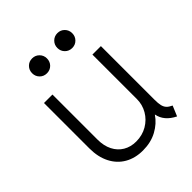

<svg xmlns="http://www.w3.org/2000/svg" viewBox="-202 -839 969 969"><g transform="rotate(-45 282.5 -354.5)"><path d="M71.8 -190.9V-515.1H132.3V-193.4Q132.3 -148.9 148.9 -116.2Q165.5 -83.5 195.3 -65.9Q225.1 -48.3 263.7 -48.3Q307.6 -48.3 342.8 -68.8Q377.9 -89.4 397.7 -123.5Q417.5 -157.7 417.5 -197.3V-515.1H478V-132.3Q478 -106 481.7 -90.6Q485.4 -75.2 494.6 -65.2Q503.9 -55.2 522 -46.9L499 7.8Q437 -22.9 426.8 -77.6H425.8Q400.4 -39.6 356.7 -15.9Q313 7.8 255.9 7.8Q200.7 7.8 159.2 -16.1Q117.7 -40 94.7 -85Q71.8 -129.9 71.8 -190.9ZM315.9 -663.6Q315.9 -686 331.3 -701.4Q346.7 -716.8 369.1 -716.8Q391.6 -716.8 406.7 -701.4Q421.9 -686 421.9 -663.6Q421.9 -641.1 406.7 -625.7Q391.6 -610.4 369.1 -610.4Q346.7 -610.4 331.3 -625.7Q315.9 -641.1 315.9 -663.6ZM135.7 -663.6Q135.7 -686 150.9 -701.4Q166 -716.8 188.5 -716.8Q210.9 -716.8 226.3 -701.4Q241.7 -686 241.7 -663.6Q241.7 -641.1 226.6 -625.7Q211.4 -610.4 188.5 -610.4Q166 -610.4 150.9 -625.7Q135.7 -641.1 135.7 -663.6Z"/></g></svg>

Font: Reddit Sans Light
Style: Regular
Weight: 300
Designer: Stephen Hutchings
Foundry: Reddit
Version: Version 1.013